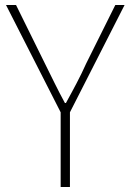

<svg xmlns="http://www.w3.org/2000/svg" viewBox="-20 -746 522 766"><path d="M222 0H259V-298L477 -726H440L324 -493C300 -439 272 -388 243 -335H239C210 -388 186 -439 159 -493L44 -726H4L222 -298Z"/></svg>

Font: Noto Sans T Chinese Thin
Style: Regular
Weight: 100
Designer: Ryoko NISHIZUKA (kana & ideographs); Paul D. Hunt (Latin, Greek & Cyrillic); Wenlong ZHANG (bopomofo); Sandoll Communica
Foundry: Adobe Systems Incorporated
Version: Version 1.000;PS 1;hotconv 1.0.78;makeotf.lib2.5.61930